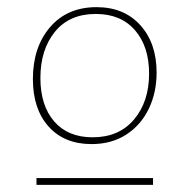

<svg xmlns="http://www.w3.org/2000/svg" viewBox="-20 -718 530 537"><path d="M72 -497Q72 -586 120 -642Q168 -698 250 -698Q327 -698 372.5 -647.5Q418 -597 418 -515Q418 -459 396 -413.5Q374 -368 333 -341.5Q292 -315 236 -315Q160 -315 116 -364Q72 -413 72 -497ZM397 -512Q397 -588 357.5 -633.5Q318 -679 248 -679Q174 -679 133.5 -629Q93 -579 93 -500Q93 -423 131.5 -378.5Q170 -334 239 -334Q313 -334 355 -384Q397 -434 397 -512ZM408 -201H82V-220H408Z"/></svg>

Font: Bitter Pro Thin
Style: Regular
Weight: 250
Designer: Sol Matas, and Bitter project Authors
Foundry: Sol Matas
Version: Version 1.010